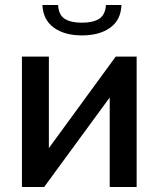

<svg xmlns="http://www.w3.org/2000/svg" viewBox="-20 -750 636 770"><path d="M467 -730Q465 -670 422 -639Q379 -608 309 -608Q239 -608 196 -639Q153 -670 150 -730H213Q215 -690 239.5 -674.5Q264 -659 309 -659Q353 -659 377.5 -674.5Q402 -690 405 -730ZM176 -156 444 -523H528V0H420V-359L157 0H68V-523H176Z"/></svg>

Font: Oxford Sans SemiBold
Style: Regular
Weight: 600
Designer: Matt McInerney, Pablo Impallari, Rodrigo Fuenzalida
Foundry: Matt McInerney, Pablo Impallari, Rodrigo Fuenzalida
Version: Version 3.000g; ttfautohint (v1.5) -l 8 -r 28 -G 28 -x 14 -D